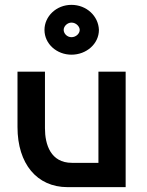

<svg xmlns="http://www.w3.org/2000/svg" viewBox="-20 -770 603 790"><path d="M274 -545C336 -545 387 -590 387 -647C385 -704 336 -750 274 -750C211 -750 163 -702 163 -647C163 -589 214 -545 274 -545ZM308 -647C308 -632 293 -617 274 -617C255 -617 242 -633 242 -647C242 -662 257 -677 274 -677C294 -677 308 -660 308 -647ZM52 -475V-247C52 -96 132 0 258 0H497V-475H385V-100H276C188 -100 165 -176 165 -242V-475Z"/></svg>

Font: Mint Spirit
Style: Bold
Weight: 700
Designer: HARENDAL Hirwen
Foundry: Arkandis Digital Foundry.
Version: Version 1.004;FFEdit